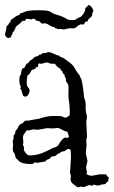

<svg xmlns="http://www.w3.org/2000/svg" viewBox="-32 -748 464 784"><path d="M85.9 -255.9 117.2 -261.7Q125 -261.7 127.4 -263.2Q129.9 -264.6 148.4 -269.5Q167 -274.4 183.6 -274.4H207Q218.8 -274.4 224.6 -271Q230.5 -267.6 235.4 -267.6Q240.2 -267.6 252 -276.4Q252.9 -280.3 252.9 -284.2V-293Q252.9 -317.4 249.5 -336.4Q246.1 -355.5 247.6 -377.9Q249 -400.4 244.6 -405.8Q240.2 -411.1 238.3 -414.6Q236.3 -418 237.3 -421.9Q238.3 -425.8 234.9 -431.2Q231.4 -436.5 231.9 -439Q232.4 -441.4 231 -443.4Q229.5 -445.3 228 -445.8Q226.6 -446.3 225.1 -448.2Q223.6 -450.2 224.1 -451.2Q224.6 -452.1 223.1 -455.1Q221.7 -458 218.3 -460.4Q214.8 -462.9 213.9 -467.8Q201.2 -473.6 192.4 -487.3Q187.5 -488.3 182.1 -487.8Q176.8 -487.3 172.4 -488.8Q168 -490.2 165 -491.7Q162.1 -493.2 158.2 -493.2L135.7 -487.3Q134.8 -487.3 128.9 -489.3Q124 -488.3 124 -482.9Q124 -477.5 122.1 -474.6Q113.3 -474.6 113.3 -467.8Q108.4 -467.8 106.4 -464.8Q104.5 -461.9 98.6 -463.9Q94.7 -457 90.8 -450.2Q86.9 -443.4 80.1 -439.5Q77.1 -423.8 77.1 -410.2Q77.1 -396.5 83 -390.6Q88.9 -384.8 88.9 -378.4Q88.9 -372.1 84 -362.8Q79.1 -353.5 72.3 -353.5Q65.4 -353.5 63 -357.4Q60.5 -361.3 59.1 -366.2Q57.6 -371.1 56.6 -376.5Q55.7 -381.8 49.8 -387.7Q52.7 -387.7 52.7 -392.6Q52.7 -397.5 49.8 -401.4Q46.9 -405.3 46.9 -422.9Q46.9 -440.4 54.7 -445.3Q53.7 -445.3 53.7 -447.3L55.7 -456.1Q54.7 -456.1 54.7 -458L58.6 -463.9L57.6 -465.8Q58.6 -469.7 62 -469.2Q65.4 -468.8 67.4 -471.2Q69.3 -473.6 76.2 -487.3Q83 -489.3 85.4 -493.7Q87.9 -498 92.8 -502Q100.6 -504.9 103.5 -509.3Q106.4 -513.7 110.8 -515.6Q115.2 -517.6 120.6 -518.6Q126 -519.5 127.9 -525.4L130.9 -524.4Q135.7 -524.4 137.7 -527.8Q139.6 -531.2 148.9 -531.2Q158.2 -531.2 159.2 -533.2Q160.2 -535.2 167 -535.2Q173.8 -535.2 188 -528.3Q202.1 -521.5 205.1 -521.5H208Q214.8 -513.7 226.6 -511.7Q240.2 -501 253.4 -491.7Q266.6 -482.4 274.4 -467.8Q276.4 -465.8 275.9 -464.8Q275.4 -463.9 278.3 -460.4Q281.2 -457 284.2 -452.1Q287.1 -447.3 290 -443.8Q293 -440.4 293.5 -440.9Q293.9 -441.4 293.9 -433.6L294.9 -432.6L297.9 -430.7Q303.7 -416 307.6 -385.7Q311.5 -355.5 311.5 -351.1Q311.5 -346.7 313 -344.2Q314.5 -341.8 316.4 -334.5Q318.4 -327.1 317.9 -314Q317.4 -300.8 318.8 -292.5Q320.3 -284.2 321.8 -278.8Q323.2 -273.4 323.2 -267.6L320.3 -252.9L323.2 -189.5L320.3 -175.8L321.3 -154.3L318.4 -122.1L325.2 -90.8L319.3 -64.5L323.2 -43.9Q323.2 -40 320.3 -38.1Q330.1 -30.3 343.8 -30.3L374 -36.1H401.4Q403.3 -34.2 403.3 -32.2Q403.3 -30.3 405.8 -28.3Q408.2 -26.4 410.2 -25.4Q412.1 -24.4 412.1 -20.5Q412.1 -16.6 410.2 -14.2Q408.2 -11.7 410.2 -6.8Q404.3 -5.9 402.8 -2.4Q401.4 1 397.9 2.9Q394.5 4.9 387.7 4.9Q380.9 4.9 371.1 9.8Q367.2 8.8 361.3 8.8L349.6 5.9Q347.7 5.9 347.2 8.3Q346.7 10.7 343.8 10.7L335.9 7.8Q328.1 7.8 320.8 11.7Q313.5 15.6 309.6 15.6Q305.7 15.6 299.8 13.7L287.1 16.6Q284.2 16.6 279.3 12.7Q274.4 8.8 265.1 2Q255.9 -4.9 255.9 -16.6L257.8 -30.3L253.9 -41L257.8 -105.5L256.8 -132.8Q256.8 -139.6 246.1 -139.6Q243.2 -139.6 239.7 -136.7Q236.3 -133.8 232.9 -131.8Q229.5 -129.9 226.1 -129.9Q222.7 -129.9 218.8 -127.9Q214.8 -126 212.4 -123.5Q210 -121.1 204.1 -120.1Q196.3 -109.4 183.6 -109.4H180.7Q177.7 -108.4 175.8 -105.5Q173.8 -102.5 170.4 -100.1Q167 -97.7 161.6 -96.2Q156.2 -94.7 153.3 -88.9L120.1 -83Q115.2 -83 111.3 -85.9Q103.5 -78.1 95.7 -78.1Q56.6 -78.1 43.9 -91.8Q39.1 -97.7 32.2 -102.5L29.3 -116.2Q27.3 -121.1 24.9 -124Q22.5 -127 21 -132.8Q19.5 -138.7 20.5 -146Q21.5 -153.3 21.5 -160.2L19.5 -170.9L23.4 -181.6V-191.4Q23.4 -195.3 25.4 -197.3Q27.3 -199.2 29.3 -202.1Q31.2 -205.1 30.3 -208.5Q29.3 -211.9 35.2 -217.8Q41 -223.6 41 -226.1Q41 -228.5 44.4 -233.9Q47.9 -239.3 56.2 -243.2Q64.5 -247.1 69.3 -254.9Q78.1 -255.9 85.9 -255.9ZM235.4 -186.5 243.2 -184.6Q245.1 -184.6 246.6 -187Q248 -189.5 250 -189.5L243.2 -210Q231.4 -211.9 220.2 -218.8Q209 -225.6 202.1 -225.6L184.6 -223.6L159.2 -224.6L120.1 -217.8L107.4 -219.7Q99.6 -219.7 91.8 -216.8Q84 -213.9 76.2 -215.8Q74.2 -210 67.4 -202.1Q60.5 -194.3 62 -183.6Q63.5 -172.9 63.5 -166L61.5 -157.2Q61.5 -155.3 63 -153.3Q64.5 -151.4 65.4 -148.9Q66.4 -146.5 65.9 -143.6Q65.4 -140.6 65.4 -136.7Q65.4 -132.8 69.8 -127.9Q74.2 -123 76.2 -118.2L77.1 -119.1Q79.1 -119.1 80.6 -116.2Q82 -113.3 89.8 -113.3Q123 -113.3 158.2 -130.9L170.9 -136.7Q180.7 -143.6 191.9 -146.5Q203.1 -149.4 207 -157.2Q222.7 -183.6 234.4 -186.5ZM-11.7 -608.4 -5.9 -630.9Q-6.8 -638.7 -2.9 -642.6Q1 -646.5 2.9 -648.9Q4.9 -651.4 4.9 -654.3Q4.9 -657.2 9.8 -656.2Q11.7 -660.2 11.2 -662.1Q10.7 -664.1 13.7 -668Q18.6 -669.9 22.9 -673.8Q27.3 -677.7 32.7 -681.2Q38.1 -684.6 43.9 -686Q49.8 -687.5 50.8 -695.3Q52.7 -693.4 54.2 -693.4Q55.7 -693.4 68.8 -699.7Q82 -706.1 121.1 -706.1Q160.2 -706.1 168.9 -702.1Q177.7 -698.2 180.7 -695.8Q183.6 -693.4 189.9 -690.9Q196.3 -688.5 204.1 -686.5Q211.9 -684.6 223.1 -679.7Q234.4 -674.8 240.7 -670.4Q247.1 -666 263.7 -666Q280.3 -666 285.2 -674.8Q297.9 -675.8 307.6 -689.9Q317.4 -704.1 316.4 -715.8Q325.2 -718.8 327.1 -727.5Q336.9 -726.6 341.3 -720.2Q345.7 -713.9 349.6 -706.1Q347.7 -699.2 345.7 -695.3Q343.8 -691.4 343.8 -682.6Q338.9 -677.7 333 -672.9Q327.1 -668 325.2 -660.2H321.3Q316.4 -660.2 314.9 -656.7Q313.5 -653.3 311.5 -649.4Q305.7 -647.5 303.7 -647.5Q301.8 -647.5 297.9 -649.4Q296.9 -647.5 293.9 -647Q291 -646.5 287.6 -644Q284.2 -641.6 280.8 -638.2Q277.3 -634.8 272.5 -633.3Q267.6 -631.8 262.2 -632.3Q256.8 -632.8 252 -632.8L244.1 -630.9Q235.4 -630.9 230.5 -627Q216.8 -630.9 202.1 -628.9Q201.2 -632.8 195.8 -632.3Q190.4 -631.8 192.4 -636.7Q180.7 -637.7 171.4 -644Q162.1 -650.4 152.3 -653.3L144.5 -651.4Q136.7 -651.4 134.3 -655.3Q131.8 -659.2 127 -662.1Q118.2 -661.1 113.8 -666.5Q109.4 -671.9 104.5 -671.9L94.7 -668Q89.8 -670.9 85.9 -670.4Q82 -669.9 77.1 -671.9Q74.2 -669.9 71.8 -666Q69.3 -662.1 66.4 -662.1Q63.5 -662.1 61.5 -664.1Q52.7 -654.3 30.3 -636.7L32.2 -634.8Q32.2 -631.8 29.8 -630.9Q27.3 -629.9 28.3 -626Q26.4 -624 24.4 -620.6Q22.5 -617.2 19.5 -616.2V-613.3Q19.5 -608.4 16.1 -606Q12.7 -603.5 13.7 -596.7L2.9 -592.8Q-3.9 -592.8 -7.8 -598.6Q-11.7 -604.5 -11.7 -608.4Z"/></svg>

Font: Mountains of Christmas
Style: Regular
Weight: 400
Designer: Crystal Kluge
Foundry: Font Diner, Inc DBA Tart Workshop
Version: Version 1.003